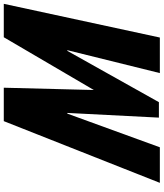

<svg xmlns="http://www.w3.org/2000/svg" viewBox="55 -920 865 1015"><g transform="rotate(-90 487.5 -412.5)"><path d="M608.6 0H796.6L974.8 -825H798.1L519.2 -349L531.3 -825H354.6L28.4 0H216.4L394.3 -489H398L373.2 -5H454.9L726 -489H729.7Z"/></g></svg>

Font: Hussar
Style: BdSuprConOblThree
Weight: 700
Foundry: Cannot Into Space Fonts
Version: Version 2.00